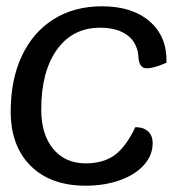

<svg xmlns="http://www.w3.org/2000/svg" viewBox="-20 -580 597 610"><path d="M14 -226Q14 -327 49.5 -402.5Q85 -478 150.5 -519Q216 -560 304 -560Q400 -560 455.5 -512Q511 -464 509 -381Q470 -363 446 -363Q423 -363 420 -396Q418 -442 386 -467Q354 -492 298 -492Q211 -492 161 -422.5Q111 -353 111 -232Q111 -153 149 -107Q187 -61 252 -61Q308 -61 344 -87Q380 -113 410 -176Q436 -176 450.5 -162.5Q465 -149 465 -125Q465 -87 437.5 -56Q410 -25 361 -7.5Q312 10 252 10Q141 10 77.5 -53Q14 -116 14 -226Z"/></svg>

Font: Krub Medium
Style: Italic
Weight: 500
Italic angle: -8°
Designer: Ekaluck Peanpanawate
Foundry: Cadson Demak Co.,Ltd.
Version: Version 1.000; ttfautohint (v1.6)